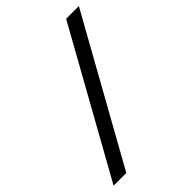

<svg xmlns="http://www.w3.org/2000/svg" viewBox="-210 -806 907 907"><g transform="rotate(-45 243.5 -352.0)"><path d="M402 -710H487L88 6H3Z"/></g></svg>

Font: Niramit
Style: Italic
Weight: 400
Italic angle: -10°
Version: Version 1.000; ttfautohint (v1.6)